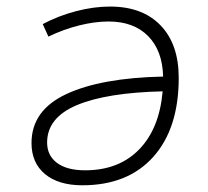

<svg xmlns="http://www.w3.org/2000/svg" viewBox="-20 -547 626 577"><path d="M306.2 -482.4Q264.6 -482.4 217.3 -470.5Q169.9 -458.5 125.5 -437L108.4 -474.6Q155.3 -499.5 208.5 -513.4Q261.7 -527.3 310.5 -527.3Q408.2 -527.3 462.6 -470.7Q517.1 -414.1 517.1 -313Q517.1 -161.1 440.7 -75.7Q364.3 9.8 227.5 9.8Q155.8 9.8 115.2 -23.9Q74.7 -57.6 74.7 -117.2Q74.7 -215.3 179.2 -264.2Q283.7 -313 470.2 -316.9Q468.3 -395 425 -438.7Q381.8 -482.4 306.2 -482.4ZM468.8 -272.5Q300.3 -268.6 210.9 -231Q121.6 -193.4 121.6 -118.7Q121.6 -79.6 151.4 -57.4Q181.2 -35.2 235.8 -35.2Q336.9 -35.2 397.9 -97.7Q459 -160.2 468.8 -272.5Z"/></svg>

Font: Cascadia Mono ExtraLight
Style: Italic
Weight: 200
Italic angle: -10°
Monospace: yes
Designer: Aaron Bell
Foundry: Saja Typeworks
Version: Version 2404.023; ttfautohint (v1.8.4)